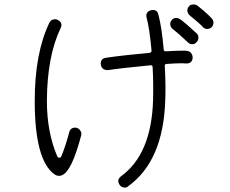

<svg xmlns="http://www.w3.org/2000/svg" viewBox="-20 -822 1040 868"><path d="M248 -27Q236 -27 226 -34Q137 -98 137 -366Q137 -581 203 -719Q211 -735 229 -735Q235 -735 241 -732Q266 -719 254 -695Q193 -567 192 -366Q192 -224 239 -115Q242 -109 248.5 -109Q255 -109 257 -115Q276 -160 293 -224Q298 -245 320 -245Q325 -245 327 -244Q337 -241 343.5 -231Q350 -221 347 -210Q304 -46 260 -30Q255 -27 248 -27ZM544 26Q529 26 521 14Q506 -8 527 -25Q665 -125 672 -370Q674 -451 670 -518Q670 -522 668 -524.5Q666 -527 661 -527Q518 -513 468 -505Q440 -505 436 -529Q432 -557 460 -561Q534 -572 656 -583Q666 -585 665 -594Q656 -693 643 -741Q636 -768 663 -776Q666 -777 670 -777Q692 -777 696 -756Q711 -701 720 -599Q720 -590 730 -590Q777 -593 805 -593Q820 -593 825 -592Q837 -591 844 -582Q851 -573 851 -561Q849 -535 823 -535Q819 -535 813 -535.5Q807 -536 803 -536Q777 -536 734 -533Q723 -533 725 -522Q730 -434 727 -367Q718 -93 558 21Q555 26 544 26ZM830 -630Q783 -674 762 -690Q752 -697 750 -708.5Q748 -720 754 -728Q762 -741 777 -741Q785 -741 793 -736Q812 -724 868 -672Q877 -665 877 -652Q877 -639 869 -632Q861 -622 849.5 -622Q838 -622 830 -630ZM897 -700Q884 -715 837 -753Q829 -760 827 -772Q826 -782 833 -792Q840 -802 855 -802Q865 -802 872 -797Q916 -762 937 -739Q945 -731 945 -719Q945 -707 936.5 -699Q928 -691 916.5 -691Q905 -691 897 -700Z"/></svg>

Font: Shin Retro Maru Gothic Regular
Style: Regular
Weight: 400
Designer: Iose
Foundry: Typographish
Version: Version 1.002